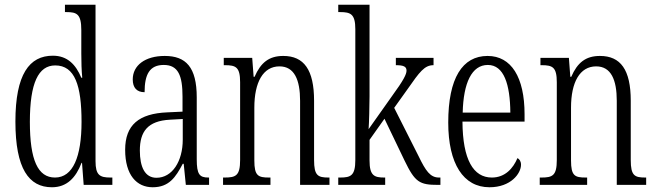

<svg xmlns="http://www.w3.org/2000/svg" viewBox="-20 -780 2769 810"><path d="M199 10C262 10 300 -30 324 -93H326L333 0H454V-31H446C401 -31 383 -41 383 -100V-760H254V-729H260C304 -729 323 -721 323 -653V-554C323 -518 324 -483 327 -452H323C300 -507 265 -545 203 -545C104 -545 45 -467 45 -267C45 -68 102 10 199 10ZM212 -31C140 -31 106 -104 106 -266C106 -430 142 -504 213 -504C296 -504 324 -419 324 -266C324 -119 288 -31 212 -31Z M624 10C693 10 721 -32 751 -89H755L764 0H862V-31H859C822 -31 810 -44 810 -108V-369C810 -497 764 -544 675 -544C592 -544 540 -504 540 -445C540 -410 557 -391 590 -391C590 -466 611 -506 671 -506C732 -506 750 -461 750 -372V-309L686 -306C566 -301 508 -253 508 -148C508 -41 557 10 624 10ZM640 -30C591 -30 570 -76 570 -145C570 -225 603 -270 697 -275L751 -278V-191C751 -100 707 -30 640 -30Z M921 0H1121V-31H1115C1069 -31 1053 -38 1053 -103V-326C1053 -433 1090 -500 1159 -500C1222 -500 1246 -443 1246 -355V0H1370V-31H1366C1321 -31 1305 -39 1305 -105V-355C1305 -486 1262 -544 1175 -544C1115 -544 1080 -516 1054 -456H1050L1044 -536H924V-505H929C975 -505 993 -497 993 -433V-105C993 -39 975 -31 928 -31H921Z M1407 0H1605V-31H1601C1559 -31 1539 -39 1539 -103V-190L1602 -279L1687 -102C1731 -11 1750 0 1828 0H1838V-31H1832C1795 -31 1776 -59 1746 -121L1643 -325L1698 -402C1751 -478 1771 -505 1809 -505V-536H1650V-505C1683 -505 1695 -499 1695 -482C1695 -467 1683 -442 1634 -375L1535 -235C1537 -257 1539 -338 1539 -374V-760H1407V-729H1415C1459 -729 1479 -721 1479 -657V-105C1479 -39 1460 -31 1415 -31H1407Z M2045 10C2135 10 2178 -48 2178 -85C2178 -100 2171 -109 2163 -113C2145 -70 2111 -31 2055 -31C1977 -31 1932 -106 1931 -267H2193V-298C2193 -454 2137 -544 2037 -544C1931 -544 1871 -451 1871 -263C1871 -89 1935 10 2045 10ZM2133 -305H1932C1935 -430 1970 -506 2038 -506C2106 -506 2132 -424 2133 -305Z M2257 0H2457V-31H2451C2405 -31 2389 -38 2389 -103V-326C2389 -433 2426 -500 2495 -500C2558 -500 2582 -443 2582 -355V0H2706V-31H2702C2657 -31 2641 -39 2641 -105V-355C2641 -486 2598 -544 2511 -544C2451 -544 2416 -516 2390 -456H2386L2380 -536H2260V-505H2265C2311 -505 2329 -497 2329 -433V-105C2329 -39 2311 -31 2264 -31H2257Z"/></svg>

Font: Noto Serif Myanmar ExtraCondensed Light
Style: Regular
Weight: 300
Width: 2
Designer: Ben Mitchell and the Monotype Design Team
Foundry: Monotype Imaging Inc.
Version: Version 2.106